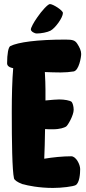

<svg xmlns="http://www.w3.org/2000/svg" viewBox="-20 -916 425 946"><path d="M161 -751C183 -751 214 -757 229 -765C252 -777 290 -829 290 -852C290 -865 241 -896 226 -896C216 -896 185 -862 164 -831C146 -806 132 -779 132 -771C132 -761 150 -751 161 -751ZM331 -146C289 -146 240 -141 198 -134C200 -174 201 -225 202 -280C214 -279 227 -279 240 -279C276 -279 296 -287 305 -292C314 -297 343 -348 343 -375C343 -392 338 -408 333 -414C325 -421 298 -426 272 -426C260 -426 233 -424 204 -421V-474C204 -494 203 -527 201 -561C227 -560 254 -559 279 -559C302 -559 324 -561 343 -564C369 -569 380 -634 380 -650C380 -666 372 -683 361 -700C350 -717 339 -721 303 -721C163 -721 69 -708 31 -689C21 -684 15 -650 15 -604C15 -593 24 -585 37 -582L45 -580C40 -522 38 -443 38 -364C38 -221 40 -76 49 -37C51 -29 66 -18 88 -10C90 -9 92 -8 95 -8C115 -2 172 10 241 10C284 10 341 3 353 -4C372 -15 375 -61 375 -83C375 -105 355 -146 331 -146Z"/></svg>

Font: Manosque
Style: Regular
Weight: 400
Designer: Ariel Martín Pérez
Foundry: Ariel Martín Pérez
Version: Version 1.005;hotconv 1.0.109;makeotfexe 2.5.65596